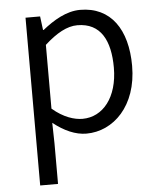

<svg xmlns="http://www.w3.org/2000/svg" viewBox="-55 -601 724 879"><g transform="rotate(-5 307.5 -161.5)"><path d="M94 231H176V45L174 -50C224 -10 276 13 326 13C450 13 561 -94 561 -278C561 -445 487 -554 346 -554C282 -554 222 -517 172 -477H169L161 -540H94ZM314 -56C277 -56 227 -71 176 -115V-408C231 -458 280 -485 327 -485C435 -485 477 -401 477 -277C477 -141 408 -56 314 -56Z"/></g></svg>

Font: Noto Sans JP DemiLight
Style: Regular
Weight: 350
Designer: Ryoko NISHIZUKA 西塚涼子 (kana, bopomofo & ideographs); Paul D. Hunt (Latin, Greek & Cyrillic); Sandoll Communications 산돌커뮤니
Foundry: Adobe
Version: Version 2.004;hotconv 1.0.118;makeotfexe 2.5.65603